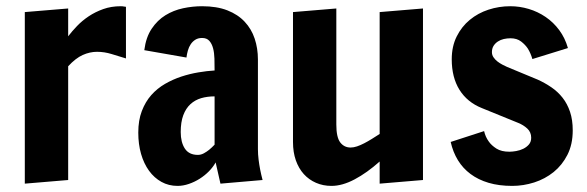

<svg xmlns="http://www.w3.org/2000/svg" viewBox="-20 -590 1905 623"><path d="M60.5 -550.8 201.2 -562.5V-472.2Q213.4 -488.3 230 -505.6Q246.6 -522.9 267.8 -537.1Q289.1 -551.3 314.9 -560.5Q340.8 -569.8 371.6 -569.8Q374 -569.8 377 -569.6Q379.9 -569.3 382.3 -568.8Q385.3 -568.4 388.7 -567.9V-400.4Q365.7 -407.2 342.3 -414.6Q318.8 -421.9 294.9 -421.9Q271.5 -421.9 248.5 -411.6Q225.6 -401.4 201.2 -375V-5.9L60.5 5.9Z M428.7 -159.7Q428.7 -199.7 440.2 -229.7Q451.7 -259.8 470.9 -281.5Q490.2 -303.2 515.6 -317.9Q541 -332.5 568.6 -341.6Q596.2 -350.6 624 -355.2Q651.9 -359.9 676.3 -361.3Q676.3 -380.9 675.8 -399.7Q675.3 -418.5 671.4 -433.3Q667.5 -448.2 659.2 -457.5Q650.9 -466.8 635.7 -466.8Q623 -466.8 614 -461.2Q605 -455.6 598.9 -446.5Q592.8 -437.5 589.6 -426Q586.4 -414.6 585 -403.3L448.2 -427.2Q453.6 -469.2 472.2 -496.8Q490.7 -524.4 516.8 -540.5Q543 -556.6 574 -563.2Q605 -569.8 635.7 -569.8Q683.6 -569.8 717.8 -556.4Q752 -543 773.9 -519.5Q795.9 -496.1 806.4 -464.6Q816.9 -433.1 816.9 -397V-106Q816.9 -89.4 819.1 -71.8Q821.3 -54.2 824.2 -39.6Q827.6 -22.5 832 -5.9L695.3 5.9L679.7 -63Q671.4 -47.9 658 -34.2Q644.5 -20.5 627.9 -10Q611.3 0.5 592.8 6.8Q574.2 13.2 556.2 13.2Q527.3 13.2 503.9 0.2Q480.5 -12.7 463.6 -35.9Q446.8 -59.1 437.7 -90.6Q428.7 -122.1 428.7 -159.7ZM566.4 -161.6Q566.4 -128.4 579.8 -107.9Q593.3 -87.4 622.1 -87.4Q631.8 -87.4 641.4 -92.5Q650.9 -97.7 658.7 -104Q667.5 -111.3 676.3 -120.6V-277.3Q652.8 -277.3 632.8 -271.5Q612.8 -265.6 597.9 -252Q583 -238.3 574.7 -216.1Q566.4 -193.8 566.4 -161.6Z M1071.3 -186Q1071.3 -144.5 1084 -127.9Q1096.7 -111.3 1117.7 -111.3Q1127.4 -111.3 1138.4 -115Q1149.4 -118.7 1161.6 -125Q1173.8 -131.3 1186.5 -139.2Q1199.2 -147 1211.9 -155.3V-550.8L1352.5 -562.5V-5.9L1211.9 5.9V-65.9Q1170.9 -29.3 1130.9 -8.1Q1090.8 13.2 1055.7 13.2Q1028.3 13.2 1005.4 3.2Q982.4 -6.8 965.8 -25.1Q949.2 -43.5 939.9 -69.8Q930.7 -96.2 930.7 -128.9V-550.8L1071.3 -562.5Z M1550.8 -164.6Q1555.2 -145.5 1565.9 -130.9Q1574.7 -118.2 1590.8 -107.9Q1606.9 -97.7 1632.8 -97.7Q1642.6 -97.7 1655 -99.9Q1667.5 -102.1 1678.2 -107.4Q1689 -112.8 1696.3 -121.3Q1703.6 -129.9 1703.6 -143.1Q1703.6 -161.1 1690.9 -172.9Q1678.2 -184.6 1661.1 -191.4L1543.5 -239.3Q1496.1 -258.3 1470.9 -298.6Q1445.8 -338.9 1445.8 -397.5Q1445.8 -439.5 1461.9 -471.7Q1478 -503.9 1504.4 -525.6Q1530.8 -547.4 1564.9 -558.6Q1599.1 -569.8 1635.7 -569.8Q1666 -569.8 1695.6 -561Q1725.1 -552.2 1750.5 -534.9Q1775.9 -517.6 1794.7 -492.2Q1813.5 -466.8 1822.8 -434.1L1707.5 -398.4Q1702.1 -417 1692.9 -432.1Q1684.6 -444.8 1670.9 -455.3Q1657.2 -465.8 1636.7 -465.8Q1625.5 -465.8 1614.7 -463.4Q1604 -460.9 1595.5 -455.3Q1586.9 -449.7 1581.5 -441.2Q1576.2 -432.6 1576.2 -420.9Q1576.2 -411.6 1581.3 -404.1Q1586.4 -396.5 1594 -390.6Q1601.6 -384.8 1609.9 -380.4Q1618.2 -376 1625 -373L1725.1 -331.5Q1748.5 -320.8 1769.3 -306.6Q1790 -292.5 1805.4 -272.9Q1820.8 -253.4 1829.6 -227.3Q1838.4 -201.2 1838.4 -167Q1838.4 -121.6 1821.3 -87.9Q1804.2 -54.2 1776.4 -31.7Q1748.5 -9.3 1713.4 2Q1678.2 13.2 1642.1 13.2Q1599.1 13.2 1565.4 3.2Q1531.7 -6.8 1506.8 -25.4Q1481.9 -43.9 1465.8 -70.3Q1449.7 -96.7 1442.4 -129.4Z"/></svg>

Font: Francois One
Style: Regular
Weight: 400
Designer: Vernon Adams
Foundry: vernon adams
Version: Version 1.000